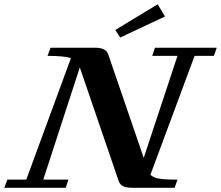

<svg xmlns="http://www.w3.org/2000/svg" viewBox="-57 -889 1046 909"><path d="M512.2 -711.4 488.8 -747.1 689.5 -868.7 724.1 -811ZM-36.6 0 -22.5 -38.6H67.4L278.8 -613.8Q246.6 -624.5 168 -624.5L182.1 -663.1H392.6Q444.8 -663.1 455.1 -632.3L623.5 -141.6L783.2 -624.5H663.6L676.8 -663.1H969.2L955.6 -624.5H864.3L655.3 -62Q666.5 -48.8 693.8 -43.7Q721.2 -38.6 783.2 -38.6L770 0H568.4Q540.5 0 525.9 -7.3Q511.2 -14.6 504.9 -31.7L320.8 -569.8L147.9 -38.6H267.1L253.9 0Z"/></svg>

Font: Elstob 8pt
Style: Bold Italic
Weight: 700
Italic angle: -20°
Designer: Peter S. Baker
Version: Version 1.015